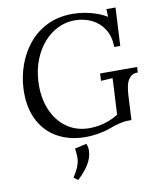

<svg xmlns="http://www.w3.org/2000/svg" viewBox="-102 -797 957 1137"><g transform="rotate(-10 376.5 -228.5)"><path d="M366 16Q266 16 192.5 -26Q119 -68 81.5 -147Q44 -226 50 -335Q54 -406 78.5 -473.5Q103 -541 148 -596Q193 -651 259.5 -683.5Q326 -716 413 -716Q449 -716 485.5 -709.5Q522 -703 556 -691Q590 -679 617 -662L615 -709H670L658 -480H622Q621 -543 594 -586.5Q567 -630 521 -653Q475 -676 417 -676Q364 -676 316 -652.5Q268 -629 231 -586.5Q194 -544 171 -486Q148 -428 144 -358Q139 -264 169 -190Q199 -116 257.5 -74Q316 -32 395 -32Q422 -32 452 -37Q482 -42 512 -53.5Q542 -65 569 -82L575 -199Q577 -225 578 -250Q579 -275 580 -300Q563 -299 545 -298Q527 -297 510 -296L512 -340H735L733 -307Q705 -307 689.5 -292.5Q674 -278 667 -257.5Q660 -237 658 -217.5Q656 -198 655 -188L647 -36H623Q607 -36 579 -30Q551 -24 514 -10Q483 2 441 9Q399 16 366 16ZM275 259 250 240Q276 200 285 173Q294 146 293.5 123Q293 100 289 72L360 56Q365 69 367 81.5Q369 94 367 108Q365 133 353 159Q341 185 321 210Q301 235 275 259Z"/></g></svg>

Font: Lora
Style: Italic
Weight: 400
Italic angle: -3°
Designer: Olga Karpushina, Alexei Vanyashin (Cyrillic)
Foundry: Cyreal
Version: Version 3.008